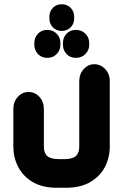

<svg xmlns="http://www.w3.org/2000/svg" viewBox="-20 -711 580 906"><path d="M213 -632Q213 -657 229.5 -674Q246 -691 271 -691Q297 -691 313.5 -674Q330 -657 330 -632V-624Q330 -599 313.5 -582Q297 -565 271 -565Q246 -565 229.5 -582Q213 -599 213 -624ZM203 -438Q176 -438 159 -456Q142 -474 142 -500V-508Q142 -534 159 -552Q176 -570 203 -570Q230 -570 247.5 -552Q265 -534 265 -508V-500Q265 -474 247.5 -456Q230 -438 203 -438ZM338 -438Q311 -438 294 -456Q277 -474 277 -500V-508Q277 -534 294 -552Q311 -570 338 -570Q365 -570 383 -552Q401 -534 401 -508V-500Q401 -474 383 -456Q365 -438 338 -438ZM291 175H249Q179 175 133.5 147.5Q88 120 65.5 76Q43 32 43 -19V-197Q43 -231 64 -254Q85 -277 115 -277Q145 -277 166 -254Q187 -231 187 -197V-19Q187 -7 190 4Q193 15 200.5 23Q208 31 222.5 35.5Q237 40 260 40H281Q304 40 318.5 35.5Q333 31 340.5 23Q348 15 351 4Q354 -7 354 -19V-328Q354 -362 375 -385Q396 -408 425 -408Q455 -408 476.5 -385Q498 -362 498 -328V-19Q498 32 475.5 76Q453 120 407 147.5Q361 175 291 175Z"/></svg>

Font: Beiruti Black
Style: Regular
Weight: 900
Designer: Arlette Boutros
Foundry: Boutros
Version: Version 1.41